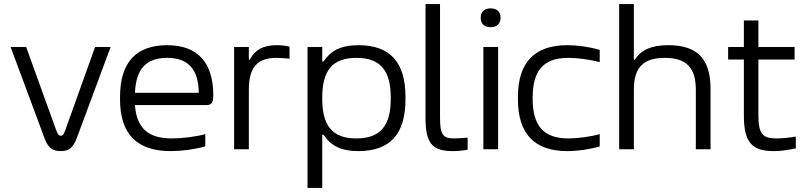

<svg xmlns="http://www.w3.org/2000/svg" viewBox="-20 -730 3949 939"><path d="M32 -500 197 -56C215 -8 235 9 277 9C321 9 339 -11 356 -56L521 -500H445L298 -90C291 -70 285 -66 277 -66C270 -66 264 -70 256 -90L108 -500Z M1023 -265C1023 -422 948 -509 798 -509C643 -509 567 -422 567 -256V-244C567 -77 647 9 815 9C868 9 929 1 984 -14V-74C937 -61 869 -53 820 -53C704 -53 648 -104 640 -216H988C1016 -216 1023 -229 1023 -265ZM640 -276C645 -392 694 -447 798 -447C903 -447 951 -388 952 -276Z M1332 -509C1267 -509 1226 -486 1202 -438H1197V-500H1125V0H1197V-291C1197 -400 1238 -447 1332 -447C1349 -447 1373 -445 1396 -443V-502C1375 -507 1354 -509 1332 -509Z M1963 -243V-257C1963 -424 1889 -509 1733 -509C1645 -509 1597 -481 1562 -429H1556V-500H1484V189H1556V-71H1562C1597 -19 1645 9 1733 9C1889 9 1963 -76 1963 -243ZM1556 -246V-254C1556 -385 1606 -447 1723 -447C1840 -447 1891 -385 1891 -254V-246C1891 -115 1840 -53 1723 -53C1606 -53 1556 -115 1556 -246Z M2201 -53C2147 -53 2132 -71 2132 -154V-710H2061V-154C2061 -33 2091 9 2193 9C2218 9 2243 7 2267 2V-57C2246 -55 2218 -53 2201 -53Z M2344 -500V0H2416V-500ZM2331 -642C2331 -615 2348 -597 2379 -597C2411 -597 2427 -614 2428 -642V-644C2428 -672 2411 -689 2379 -689C2348 -689 2331 -672 2331 -644Z M2513 -256V-244C2513 -78 2592 9 2754 9C2805 9 2862 1 2913 -14V-74C2866 -61 2804 -53 2759 -53C2639 -53 2585 -114 2585 -247V-253C2585 -386 2639 -447 2759 -447C2804 -447 2866 -439 2913 -426V-486C2862 -501 2805 -509 2754 -509C2592 -509 2513 -422 2513 -256Z M3008 -710V0H3080V-291C3080 -400 3126 -447 3231 -447C3336 -447 3383 -400 3383 -291V0H3455V-295C3455 -443 3390 -509 3248 -509C3166 -509 3115 -486 3085 -438H3080V-710Z M3778 -53C3711 -53 3689 -73 3689 -168V-439H3866V-500H3689V-630H3618V-500H3541V-439H3618V-165C3618 -34 3657 9 3764 9C3800 9 3827 4 3872 -4V-62C3836 -56 3806 -53 3778 -53Z"/></svg>

Font: LT Wave Alt Light
Style: Regular
Weight: 300
Designer: Daniel Lyons
Version: Version 2.5 (Glyphs App)